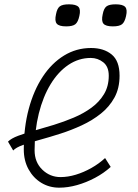

<svg xmlns="http://www.w3.org/2000/svg" viewBox="-20 -854 640 888"><path d="M466 -123 492 -82Q460 -53 419.5 -31.5Q379 -10 336.5 2Q294 14 254 14Q208 14 171 -8.5Q134 -31 112 -71Q90 -111 90 -163Q90 -265 113 -350.5Q136 -436 177.5 -499Q219 -562 276 -597Q333 -632 401 -632Q460 -632 496.5 -602Q533 -572 533 -504Q533 -446 509.5 -403Q486 -360 446.5 -328.5Q407 -297 358.5 -274.5Q310 -252 260 -236Q210 -220 164.5 -207.5Q119 -195 86.5 -183.5Q54 -172 41 -158L17 -199Q32 -214 64 -226Q96 -238 139 -250Q182 -262 229 -276.5Q276 -291 321 -310Q366 -329 402.5 -355.5Q439 -382 461 -418.5Q483 -455 483 -504Q483 -546 457.5 -566Q432 -586 400 -586Q344 -586 296.5 -554Q249 -522 214 -464.5Q179 -407 159.5 -329Q140 -251 140 -159Q140 -104 175.5 -69.5Q211 -35 260 -35Q294 -35 330.5 -46Q367 -57 402.5 -77Q438 -97 466 -123ZM502 -732Q469 -732 458.5 -744.5Q448 -757 455 -788Q460 -815 472.5 -824.5Q485 -834 515 -834Q548 -834 559 -822Q570 -810 563 -780Q557 -752 544.5 -742Q532 -732 502 -732ZM286 -732Q253 -732 242.5 -744.5Q232 -757 239 -788Q244 -815 256.5 -824.5Q269 -834 299 -834Q332 -834 343 -822Q354 -810 347 -780Q341 -752 328.5 -742Q316 -732 286 -732Z"/></svg>

Font: Victor Mono Thin
Style: Italic
Weight: 100
Italic angle: -12°
Monospace: yes
Designer: Rune Bjørnerås
Version: Version 1.561;gftools[0.9.30]